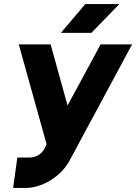

<svg xmlns="http://www.w3.org/2000/svg" viewBox="-20 -720 675 952"><path d="M282 -557H433L572 -700H403ZM73 -500 211 -5 200 18Q188 39 169 50Q149 61 126 61H66L45 212H105Q167 212 229 175Q258 157 282.5 133Q307 109 324 78L635 -500H479L315 -197L231 -500Z"/></svg>

Font: Unageo
Style: ExtraBold-Italic
Weight: 800
Designer: Richard Sepsi
Foundry: Richard Sepsi
Version: Version 2.000